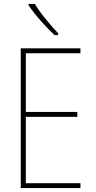

<svg xmlns="http://www.w3.org/2000/svg" viewBox="-20 -961 490 981"><path d="M126 -941V-934Q150 -898 187.5 -855.5Q225 -813 258 -782H277V-791Q247 -823 213.5 -863.5Q180 -904 158 -941ZM391 -25H112V-364H375V-389H112V-689H391V-714H86V0H391Z"/></svg>

Font: Noto Sans Display SemiCondensed Thin
Style: Regular
Weight: 250
Width: 4
Designer: Monotype Design team
Foundry: Monotype Imaging Inc.
Version: 1.000